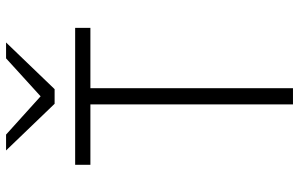

<svg xmlns="http://www.w3.org/2000/svg" viewBox="-192 -770 962 617"><g transform="rotate(-90 288.5 -461.0)"><path d="M314 -651V0H262V-651H68V-700H508V-651ZM311 -766H264L114 -922H165L288 -811L410 -922H461Z"/></g></svg>

Font: Transpass ExtraLight
Style: Regular
Weight: 200
Designer: Delve Withrington
Foundry: Delve Fonts
Version: Version 1.001;December 18, 2019;FontCreator 12.0.0.2547 64-b